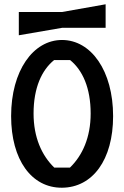

<svg xmlns="http://www.w3.org/2000/svg" viewBox="-20 -867 581 898"><path d="M474 -847 271 -811H68V-702L271 -737H474ZM32 -324C32 -119 128 12 270 11C413 10 509 -119 509 -324C509 -536 406 -680 270 -680C135 -680 32 -536 32 -324ZM137 -336C137 -456 175 -539 233 -586H308C366 -539 404 -456 404 -336C404 -225 366 -140 307 -83H234C175 -140 137 -225 137 -336Z"/></svg>

Font: BackOut Medium
Style: Regular
Weight: 500
Designer: Frank Adebiaye
Foundry: Velvetyne Type Foundry
Version: Version 2.000;hotconv 1.0.109;makeotfexe 2.5.65596